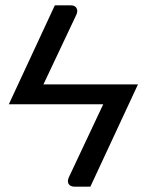

<svg xmlns="http://www.w3.org/2000/svg" viewBox="-20 -526 546 718"><path d="M318 172H258Q248 172 241 166.8Q234 161.5 234 151Q234 145.5 237 138L366 -136H13L185 -506H244.5Q267 -506 269 -485.5Q269 -479.5 266 -472L142.5 -210.5H496Z"/></svg>

Font: Verano Sans
Style: Regular
Weight: 400
Designer: Lukasz Dziedzic with Adam Twardoch and Botio Nikoltchev
Foundry: tyPoland Lukasz Dziedzic
Version: Version 3.001;December 28, 2019;FontCreator 12.0.0.2547 64-b